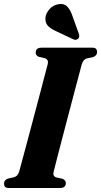

<svg xmlns="http://www.w3.org/2000/svg" viewBox="-28 -938 504 958"><path d="M239.5 -80.5Q234 -58.5 253.5 -52.5L284 -46Q300.5 -38.5 300.5 -25.5Q300.5 0 272 0H16Q2.5 0 -2.8 -6Q-8 -12 -8 -21.5Q-8 -31 -2.5 -37.5Q3 -44 11 -47L41.5 -53.5Q51.5 -56.5 57.8 -63.2Q64 -70 68.5 -84.5Q73.5 -103 84.5 -144Q95.5 -185 110 -239.2Q124.5 -293.5 140 -352Q155.5 -410.5 169.8 -464.5Q184 -518.5 194.8 -559.8Q205.5 -601 210.5 -619.5Q215 -641.5 195.5 -647.5L166 -654.5Q150 -661 150 -675Q150.5 -700 178.5 -700H433Q446.5 -700 451.5 -694Q456.5 -688 456.5 -679Q456.5 -660.5 437 -653.5L405 -646.5Q395.5 -643 389.8 -636.8Q384 -630.5 379.5 -615.5Q374.5 -597.5 363.8 -556.2Q353 -515 338.5 -460.8Q324 -406.5 308.8 -347.8Q293.5 -289 279.2 -234.8Q265 -180.5 254.5 -139.5Q244 -98.5 239.5 -80.5ZM332.5 -861 365.5 -769Q367.5 -762.5 367.5 -756.5Q367.5 -750.5 362 -745Q357 -740 350 -739.5Q343 -739 337.5 -742L251.5 -782.5Q225.5 -794 210.8 -809.5Q196 -825 199 -852.5Q201.5 -872.5 219.5 -892.8Q237.5 -913 264 -917Q290.5 -922 306.5 -906.2Q322.5 -890.5 332.5 -861Z"/></svg>

Font: Fraunces 144pt S050
Style: Bold Italic
Weight: 700
Italic angle: -16°
Version: Version 1.000; ttfautohint (v1.8.3)